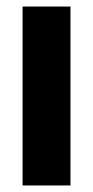

<svg xmlns="http://www.w3.org/2000/svg" viewBox="-20 -567 284 587"><path d="M49 0V-547H195.5V0Z"/></svg>

Font: Encode Sans Condensed
Style: Bold
Weight: 700
Width: 3
Designer: Multiple Designers
Foundry: Impallari Type
Version: Version 2.000